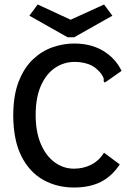

<svg xmlns="http://www.w3.org/2000/svg" viewBox="-20 -825 590 856"><path d="M310 11Q234 11 173 -23Q112 -57 76 -127.5Q40 -198 39 -308Q39 -400 63.5 -462Q88 -524 127.5 -561Q167 -598 215 -614.5Q263 -631 310 -631Q386 -631 440.5 -598Q495 -565 522 -509L455 -462L446 -457L442 -464Q444 -472 441 -479Q438 -486 429 -499Q404 -529 374.5 -539Q345 -549 313 -549Q265 -549 225.5 -522.5Q186 -496 162.5 -443Q139 -390 139 -313Q139 -238 161.5 -184.5Q184 -131 223 -102Q262 -73 310 -73Q351 -73 386 -90.5Q421 -108 444 -144L514 -92Q478 -38 428.5 -13.5Q379 11 310 11ZM444 -805 481 -755 311 -659H281L111 -755L148 -805L295 -737Z"/></svg>

Font: Inconsolata SemiExpanded SemiBold
Style: Regular
Weight: 600
Width: 6
Monospace: yes
Designer: Raph Levien, Cyreal, Brenton Simpson
Foundry: Raph Levien, Cyreal, Google
Version: Version 3.001; ttfautohint (v1.8.2.53-6de2)